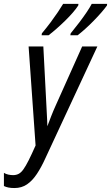

<svg xmlns="http://www.w3.org/2000/svg" viewBox="-61 -951 567 980"><path d="M12.7 8.8Q-5.4 8.8 -18.3 6.1Q-31.2 3.4 -41 -1.5V-68.8Q-31.2 -62.5 -18.6 -59.8Q-5.9 -57.1 5.9 -57.1Q21.5 -57.1 33.9 -63.5Q46.4 -69.8 58.3 -86.4Q70.3 -103 85.2 -132.6Q100.1 -162.1 120.6 -208.5L85 -713.9H160.2L175.8 -413.1Q176.8 -396.5 177.7 -376.2Q178.7 -356 179.7 -337.4Q180.7 -318.8 180.7 -306.6Q189.9 -331.1 200.4 -358.2Q210.9 -385.3 223.6 -413.1L358.4 -713.9H436L171.9 -146Q150.4 -98.1 127.4 -63.5Q104.5 -28.8 76.9 -10Q49.3 8.8 12.7 8.8ZM297.9 -771 299.8 -780.8Q323.7 -810.1 344.5 -837.4Q365.2 -864.7 381.3 -888.7Q397.5 -912.6 407.2 -931.2H485.8L484.9 -922.9Q474.1 -907.7 456.3 -887.2Q438.5 -866.7 417.2 -845Q396 -823.2 374.5 -804Q353 -784.7 335.4 -771ZM151.4 -771 152.8 -780.8Q177.2 -810.1 197.8 -837.6Q218.3 -865.2 234.4 -889.2Q250.5 -913.1 261.2 -931.2H339.4L338.4 -922.9Q328.1 -906.7 310.5 -886.5Q293 -866.2 271.5 -845.2Q250 -824.2 228 -804.9Q206.1 -785.6 187 -771Z"/></svg>

Font: Open Sans Condensed
Style: Italic
Weight: 400
Width: 3
Italic angle: -12°
Designer: Monotype Design Team
Foundry: Monotype Imaging Inc.
Version: Version 3.000